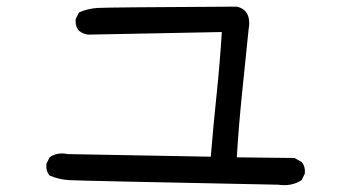

<svg xmlns="http://www.w3.org/2000/svg" viewBox="-20 -599 1040 576"><path d="M814.5 -44.9Q218.8 -56.6 187.5 -58.6Q156.2 -60.5 128.9 -72.3Q117.2 -85.9 119.1 -107.4L128.9 -127Q152.3 -143.6 183.6 -136.7L612.3 -128.9Q620.1 -223.6 629.9 -316.4Q639.6 -409.2 645.5 -502.9L244.1 -495.1Q228.5 -497.1 216.8 -506.8Q205.1 -520.5 207 -542L216.8 -561.5Q242.2 -573.2 272.9 -575.2Q303.7 -577.1 690.4 -579.1Q736.3 -568.4 725.6 -508.8Q715.8 -413.1 706.1 -318.4Q696.3 -223.6 690.4 -127L863.3 -125L884.8 -113.3Q896.5 -99.6 894.5 -78.1L884.8 -58.6Q855.5 -39.1 814.5 -44.9Z"/></svg>

Font: NaikaiFont
Style: Regular-Lite
Weight: 400
Version: Version 1.67